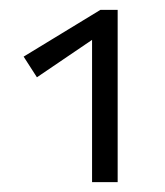

<svg xmlns="http://www.w3.org/2000/svg" viewBox="-20 -776 335 390"><path d="M167 -695 55 -619 28 -661 184 -756H219V-406H167Z"/></svg>

Font: LXGW Bright GB
Style: Regular
Weight: 400
Designer: Christian Thalmann (Catharsis Fonts)
Foundry: LXGW / Christian Thalmann (Catharsis Fonts) / Fontworks Inc.
Version: Version 5.510